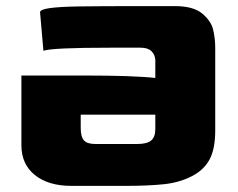

<svg xmlns="http://www.w3.org/2000/svg" viewBox="-20 -608 779 628"><path d="M50 -133V-361H254Q416 -361 488 -353V-412Q487 -429 475.5 -440.5Q464 -452 440 -452H340Q151 -452 122 -442L111 -568Q111 -577 143 -581.5Q175 -586 240 -587Q305 -588 441 -588H552Q612 -588 641 -564Q670 -540 677 -511.5Q684 -483 684 -450V-182Q684 -121 665.5 -86.5Q647 -52 608 -32Q568 -11 516.5 -5.5Q465 0 387 0H214Q138 0 94 -35.5Q50 -71 50 -133ZM428 -137Q461 -137 474.5 -148.5Q488 -160 488 -186V-233H244V-189Q244 -161 254.5 -149Q265 -137 292 -137Z"/></svg>

Font: Gold Bold
Style: Regular
Weight: 400
Designer: jaiki
Version: Version 1.000